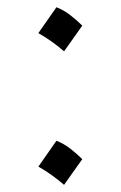

<svg xmlns="http://www.w3.org/2000/svg" viewBox="-20 -515 339 540"><path d="M138.7 -494.6 87.9 -421.9Q107.9 -410.6 126.5 -397.2Q145 -383.8 160.2 -370.6L211.4 -442.9Q196.3 -458 177.7 -472.4Q159.2 -486.8 138.7 -494.6ZM138.7 -119.1 87.9 -46.4Q107.9 -35.2 126.5 -21.7Q145 -8.3 160.2 4.9L211.4 -67.4Q196.3 -82.5 177.7 -96.9Q159.2 -111.3 138.7 -119.1Z"/></svg>

Font: Pinar FD VF
Style: Regular
Weight: 300
Designer: Amin Abedi
Version: Version 2.000